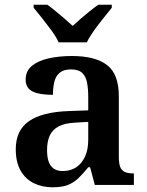

<svg xmlns="http://www.w3.org/2000/svg" viewBox="-20 -786 625 816"><path d="M203 10Q159 10 123.5 -7.5Q88 -25 67.5 -61Q47 -97 47 -152Q47 -232 103 -271Q159 -310 272 -314L355 -317V-374Q355 -408 350 -434.5Q345 -461 329.5 -476Q314 -491 281 -491Q251 -491 234 -477Q217 -463 211 -438.5Q205 -414 205 -383Q147 -383 118 -397.5Q89 -412 89 -448Q89 -484 115.5 -506Q142 -528 187 -538Q232 -548 285 -548Q385 -548 435 -509.5Q485 -471 485 -377V-120Q485 -93 490.5 -77.5Q496 -62 510 -55.5Q524 -49 546 -49H549V0H383L363 -75H355Q333 -48 313.5 -29Q294 -10 268.5 0Q243 10 203 10ZM246 -59Q280 -59 304 -75Q328 -91 341.5 -121Q355 -151 355 -191V-268L303 -265Q256 -263 229.5 -249Q203 -235 191.5 -210Q180 -185 180 -148Q180 -118 187 -98.5Q194 -79 209 -69Q224 -59 246 -59ZM229 -606Q219 -629 199.5 -655.5Q180 -682 159.5 -708Q139 -734 123 -753V-766H181Q197 -755 216 -739Q235 -723 254.5 -706.5Q274 -690 289 -676Q304 -690 323 -706.5Q342 -723 362 -739Q382 -755 398 -766H455V-753Q440 -734 419 -708Q398 -682 379 -655.5Q360 -629 349 -606Z"/></svg>

Font: Noto Serif Kannada SemiBold
Style: Regular
Weight: 600
Version: Version 2.003